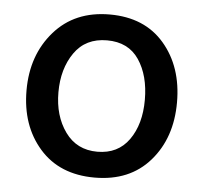

<svg xmlns="http://www.w3.org/2000/svg" viewBox="-43 -559 651 613"><g transform="rotate(5 282.0 -252.5)"><path d="M283.5 -431Q215 -431 179 -379.5Q143 -328 143 -252.5Q143 -177 180 -125.5Q217 -74 283 -74Q349 -74 384.5 -124Q420 -174 420 -252Q420 -330 386 -380.5Q352 -431 283.5 -431ZM460 -440.5Q523 -367 523 -253Q523 -139 458.5 -65Q394 9 281.5 9Q169 9 105 -64Q41 -137 41 -250Q41 -363 107 -438.5Q173 -514 285 -514Q397 -514 460 -440.5Z"/></g></svg>

Font: Hind Guntur Medium
Style: Regular
Weight: 500
Designer: Manushi Parikh, Hitesh Malaviya
Foundry: Indian Type Foundry
Version: Version 1.000;PS 1.0;hotconv 1.0.86;makeotf.lib2.5.63406; tt